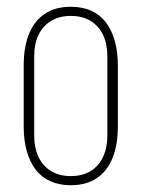

<svg xmlns="http://www.w3.org/2000/svg" viewBox="-20 -541 418 567"><path d="M189 6Q155 6 128.5 -6Q102 -18 85 -40.5Q68 -63 59 -95Q50 -127 50 -167V-348Q50 -402 65.5 -440.5Q81 -479 112 -500Q143 -521 189 -521Q224 -521 250 -509Q276 -497 293 -474.5Q310 -452 319 -420Q328 -388 328 -348V-167Q328 -114 312.5 -75Q297 -36 266 -15Q235 6 189 6ZM189 -21Q224 -21 248 -36Q272 -51 284.5 -78Q297 -105 297 -140V-375Q297 -411 284.5 -437.5Q272 -464 248 -479Q224 -494 189 -494Q155 -494 130.5 -479Q106 -464 93.5 -437.5Q81 -411 81 -375V-140Q81 -105 93.5 -78Q106 -51 130.5 -36Q155 -21 189 -21Z"/></svg>

Font: Hubot Sans Condensed ExtraLight
Style: Regular
Weight: 200
Width: 3
Designer: Deni Anggara
Foundry: GitHub, Inc., Subsidiary of Microsoft Corporation
Version: Version 2.000